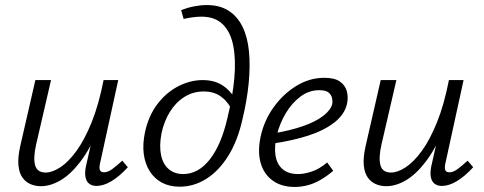

<svg xmlns="http://www.w3.org/2000/svg" viewBox="-20 -731 1917 760"><path d="M142 6Q120 6 101 -2Q82 -10 69 -28Q56 -46 53 -76.5Q50 -107 60 -152L120 -414H182L123 -159Q111 -106 119 -77Q127 -48 161 -48Q187 -48 219 -69Q251 -90 283 -134Q315 -178 343 -247.5Q371 -317 390 -414H427Q403 -302 370 -222Q337 -142 298.5 -91.5Q260 -41 220 -17.5Q180 6 142 6ZM362 5Q345 5 333.5 -3.5Q322 -12 318.5 -29.5Q315 -47 320 -72L397 -414H448L377 -89Q372 -69 375 -59Q378 -49 392 -49Q407 -49 424 -61.5Q441 -74 464 -95L486 -69Q453 -33 421.5 -14Q390 5 362 5Z M691 8Q651 8 621 -8Q591 -24 572.5 -53.5Q554 -83 549 -122Q544 -161 554 -208Q568 -273 603 -319Q638 -365 685.5 -389.5Q733 -414 782 -414Q830 -414 862.5 -392Q895 -370 913 -335L892 -307Q874 -337 848.5 -353Q823 -369 787 -369Q744 -369 709.5 -347Q675 -325 652 -287.5Q629 -250 619 -202Q610 -153 617.5 -117Q625 -81 648 -61.5Q671 -42 705 -42Q765 -42 810.5 -100Q856 -158 880 -263Q901 -348 907.5 -421Q914 -494 903.5 -549Q893 -604 862 -634.5Q831 -665 778 -665Q760 -665 742 -662.5Q724 -660 707 -656L697 -691Q723 -701 749 -706Q775 -711 798 -711Q850 -711 885 -688.5Q920 -666 940 -625Q960 -584 965.5 -527.5Q971 -471 964.5 -403Q958 -335 940 -260Q921 -174 883.5 -114Q846 -54 796.5 -23Q747 8 691 8Z M1146 9Q1094 9 1059 -16.5Q1024 -42 1011.5 -87Q999 -132 1012 -192Q1026 -255 1063.5 -307Q1101 -359 1153 -391Q1205 -423 1264 -423Q1304 -423 1325 -408.5Q1346 -394 1352.5 -371Q1359 -348 1354 -322Q1345 -279 1304.5 -247Q1264 -215 1201 -194.5Q1138 -174 1060 -163L1062 -203Q1128 -214 1178.5 -231.5Q1229 -249 1259 -272Q1289 -295 1295 -319Q1297 -329 1294.5 -342Q1292 -355 1281 -364.5Q1270 -374 1243 -374Q1203 -374 1169 -348.5Q1135 -323 1111 -282.5Q1087 -242 1076 -197Q1065 -151 1070.5 -116Q1076 -81 1098.5 -61.5Q1121 -42 1160 -42Q1185 -42 1215.5 -52.5Q1246 -63 1275 -88L1299 -55Q1276 -35 1250.5 -20Q1225 -5 1199 2Q1173 9 1146 9Z M1509 6Q1487 6 1468 -2Q1449 -10 1436 -28Q1423 -46 1420 -76.5Q1417 -107 1427 -152L1487 -414H1549L1490 -159Q1478 -106 1486 -77Q1494 -48 1528 -48Q1554 -48 1586 -69Q1618 -90 1650 -134Q1682 -178 1710 -247.5Q1738 -317 1757 -414H1794Q1770 -302 1737 -222Q1704 -142 1665.5 -91.5Q1627 -41 1587 -17.5Q1547 6 1509 6ZM1729 5Q1712 5 1700.5 -3.5Q1689 -12 1685.5 -29.5Q1682 -47 1687 -72L1764 -414H1815L1744 -89Q1739 -69 1742 -59Q1745 -49 1759 -49Q1774 -49 1791 -61.5Q1808 -74 1831 -95L1853 -69Q1820 -33 1788.5 -14Q1757 5 1729 5Z"/></svg>

Font: Ysabeau
Style: Italic
Weight: 400
Italic angle: -12°
Designer: Christian Thalmann (Catharsis Fonts)
Version: Version 2.000;gftools[0.9.27.dev2+g8671c4b]